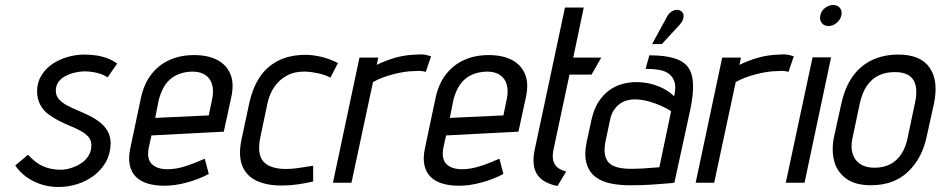

<svg xmlns="http://www.w3.org/2000/svg" viewBox="-20 -730 3758 767"><path d="M410 -421 448 -476Q429 -490 406.5 -498Q384 -506 361 -509Q338 -512 317 -512Q284 -512 250.5 -502.5Q217 -493 189.5 -474.5Q162 -456 145 -428Q128 -400 128 -364Q129 -334 140.5 -312Q152 -290 171.5 -275Q191 -260 213.5 -248.5Q236 -237 259 -227.5Q282 -218 301.5 -207.5Q321 -197 333 -183.5Q345 -170 345 -150Q345 -126 333.5 -107.5Q322 -89 303 -77Q284 -65 263 -58.5Q242 -52 223 -52Q195 -52 171 -59Q147 -66 128 -79.5Q109 -93 92 -112L41 -69Q68 -29 114 -6Q160 17 214 17Q252 17 288.5 5.5Q325 -6 355 -28.5Q385 -51 403 -83Q421 -115 422 -156Q422 -185 410 -206Q398 -227 378.5 -242Q359 -257 335.5 -268.5Q312 -280 289 -289.5Q266 -299 246 -310Q226 -321 214.5 -334.5Q203 -348 203 -368Q203 -388 213.5 -402.5Q224 -417 241 -426Q258 -435 277 -439.5Q296 -444 314 -445Q332 -445 349.5 -442.5Q367 -440 382.5 -434.5Q398 -429 410 -421Z M574 -139 585 -189 874 -204 904 -342Q916 -398 900 -435Q884 -472 847 -491Q810 -510 755 -510Q701 -510 657.5 -490.5Q614 -471 584.5 -433Q555 -395 543 -339L501 -140Q492 -99 498.5 -70Q505 -41 523.5 -23Q542 -5 571 3.5Q600 12 637 12Q678 12 725 -0.5Q772 -13 814 -35L798 -96Q758 -78 720.5 -66Q683 -54 649 -54Q629 -54 613 -59Q597 -64 586.5 -74.5Q576 -85 573 -101Q570 -117 574 -139ZM828 -337 814 -269 600 -259 614 -330Q623 -366 640 -391Q657 -416 684 -429.5Q711 -443 748 -444Q781 -444 801 -430Q821 -416 827.5 -391.5Q834 -367 828 -337Z M1300 -420 1330 -478Q1302 -493 1269.5 -501.5Q1237 -510 1203 -511Q1136 -511 1089.5 -486.5Q1043 -462 1015.5 -418.5Q988 -375 976 -319L945 -174Q931 -107 948.5 -66Q966 -25 1008 -6.5Q1050 12 1109 11Q1139 11 1170 6.5Q1201 2 1231 -5V-68Q1231 -68 1221.5 -66.5Q1212 -65 1196.5 -62.5Q1181 -60 1161.5 -57.5Q1142 -55 1123 -55Q1091 -55 1068 -62.5Q1045 -70 1032 -85Q1019 -100 1016 -124.5Q1013 -149 1020 -182L1048 -315Q1056 -354 1076 -383Q1096 -412 1127 -428.5Q1158 -445 1199 -444Q1225 -443 1252 -437Q1279 -431 1300 -420Z M1681 -443 1702 -505Q1697 -507 1682 -510.5Q1667 -514 1647 -512Q1600 -511 1561 -500Q1522 -489 1485 -471L1491 -500H1416L1310 0H1384L1470 -402Q1487 -412 1507 -419.5Q1527 -427 1549.5 -433Q1572 -439 1594.5 -442.5Q1617 -446 1636 -446Q1657 -448 1669 -445.5Q1681 -443 1681 -443Z M1751 -139 1762 -189 2051 -204 2081 -342Q2093 -398 2077 -435Q2061 -472 2024 -491Q1987 -510 1932 -510Q1878 -510 1834.5 -490.5Q1791 -471 1761.5 -433Q1732 -395 1720 -339L1678 -140Q1669 -99 1675.5 -70Q1682 -41 1700.5 -23Q1719 -5 1748 3.5Q1777 12 1814 12Q1855 12 1902 -0.5Q1949 -13 1991 -35L1975 -96Q1935 -78 1897.5 -66Q1860 -54 1826 -54Q1806 -54 1790 -59Q1774 -64 1763.5 -74.5Q1753 -85 1750 -101Q1747 -117 1751 -139ZM2005 -337 1991 -269 1777 -259 1791 -330Q1800 -366 1817 -391Q1834 -416 1861 -429.5Q1888 -443 1925 -444Q1958 -444 1978 -430Q1998 -416 2004.5 -391.5Q2011 -367 2005 -337Z M2191 -132 2255 -432H2343L2382 -500H2270L2312 -700H2237L2116 -132Q2103 -70 2125 -34.5Q2147 1 2207 13L2242 -45Q2220 -50 2207 -61Q2194 -72 2190 -89.5Q2186 -107 2191 -132Z M2695 -631Q2704 -641 2708 -651.5Q2712 -662 2710.5 -671Q2709 -680 2700 -686Q2691 -692 2680 -690.5Q2669 -689 2659.5 -681.5Q2650 -674 2645 -664L2585 -554H2624ZM2673 -345Q2657 -362 2632.5 -375Q2608 -388 2580 -395Q2552 -402 2522 -402Q2493 -402 2464.5 -394Q2436 -386 2412 -368Q2388 -350 2370 -321.5Q2352 -293 2343 -252L2324 -165Q2313 -112 2323 -77.5Q2333 -43 2358.5 -23.5Q2384 -4 2422.5 3.5Q2461 11 2507 10Q2523 10 2543.5 9.5Q2564 9 2584.5 7.5Q2605 6 2624 4.5Q2643 3 2656 2Q2669 1 2674 0L2738 -294Q2750 -353 2748.5 -394.5Q2747 -436 2729 -461Q2711 -486 2673 -497.5Q2635 -509 2574 -509L2559 -455Q2588 -455 2612.5 -451Q2637 -447 2653 -434.5Q2669 -422 2675 -401Q2681 -380 2673 -345ZM2661 -286 2614 -62Q2614 -62 2609 -61.5Q2604 -61 2595.5 -60.5Q2587 -60 2575 -59Q2563 -58 2549.5 -57Q2536 -56 2521 -56Q2476 -54 2448.5 -61Q2421 -68 2409 -83.5Q2397 -99 2395.5 -122Q2394 -145 2401 -175L2416 -246Q2421 -274 2432.5 -290.5Q2444 -307 2458 -316.5Q2472 -326 2487 -329.5Q2502 -333 2514 -333Q2543 -333 2570 -325.5Q2597 -318 2620.5 -307.5Q2644 -297 2661 -286Z M3130 -443 3151 -505Q3146 -507 3131 -510.5Q3116 -514 3096 -512Q3049 -511 3010 -500Q2971 -489 2934 -471L2940 -500H2865L2759 0H2833L2919 -402Q2936 -412 2956 -419.5Q2976 -427 2998.5 -433Q3021 -439 3043.5 -442.5Q3066 -446 3085 -446Q3106 -448 3118 -445.5Q3130 -443 3130 -443Z M3119 0H3194L3300 -501H3226ZM3308 -710Q3291 -710 3275.5 -698Q3260 -686 3257 -668Q3253 -651 3262.5 -638.5Q3272 -626 3290 -626Q3307 -626 3322 -638.5Q3337 -651 3341 -668Q3345 -686 3335.5 -698Q3326 -710 3308 -710Z M3682 -185 3711 -316Q3730 -408 3693.5 -460Q3657 -512 3569 -512Q3509 -512 3462.5 -489.5Q3416 -467 3385.5 -423.5Q3355 -380 3341 -316L3312 -185Q3301 -132 3312 -88Q3323 -44 3359.5 -17Q3396 10 3459 10Q3551 10 3607.5 -44Q3664 -98 3682 -185ZM3635 -318 3605 -176Q3598 -141 3580.5 -114.5Q3563 -88 3536.5 -74Q3510 -60 3473 -60Q3438 -60 3416 -75Q3394 -90 3386 -116Q3378 -142 3385 -176L3415 -318Q3424 -359 3442.5 -386.5Q3461 -414 3489 -428Q3517 -442 3555 -442Q3592 -442 3612.5 -427.5Q3633 -413 3638.5 -385.5Q3644 -358 3635 -318Z"/></svg>

Font: Advent Pro Medium
Style: Italic
Weight: 500
Italic angle: -12°
Version: Version 3.000